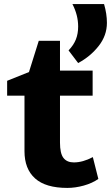

<svg xmlns="http://www.w3.org/2000/svg" viewBox="-20 -914 544 941"><path d="M15 0ZM462 -37Q432 -16 390.5 -4.5Q349 7 310 7Q204 7 152 -39.5Q100 -86 100 -173V-445H15V-518L122 -561L170 -714H274V-568H434V-445H274V-215Q274 -162 291 -140Q308 -118 342 -118Q386 -118 435 -144ZM316 -667Q341 -693 352 -721Q363 -749 363 -784Q363 -840 335 -894H490Q504 -846 504 -802Q504 -740 463.5 -688.5Q423 -637 363 -605Z"/></svg>

Font: Martel Sans Black
Style: Regular
Weight: 900
Designer: Dan Reynolds and Mathieu Réguer
Foundry: Dan Reynolds and Mathieu Réguer
Version: Version 1.002; ttfautohint (v1.1) -l 5 -r 5 -G 72 -x 0 -D la